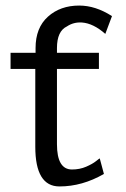

<svg xmlns="http://www.w3.org/2000/svg" viewBox="-20 -662 453 691"><path d="M18 -414V-472H108V-489Q108 -562 152.5 -602Q197 -642 265 -642Q324 -642 383 -604L359 -540Q316 -578 275 -581Q245 -583 221 -567Q185 -550 185 -489V-472H336V-414H185V-143Q185 -52 239 -52Q267 -52 290 -62Q313 -72 325.5 -82Q338 -92 339 -92L354 -36Q276 9 194 9Q107 9 107 -134V-170V-414Z"/></svg>

Font: Coval
Style: Light
Weight: 300
Foundry: Context Ltd
Version: Version 001.000